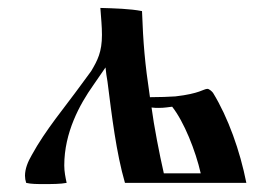

<svg xmlns="http://www.w3.org/2000/svg" viewBox="-20 -461 671 484"><path d="M237 -373C237 -330 226 -309 210 -282L185 -248C143 -190 95 -134 60 -70C50 -53 43 -35 43 -18C43 -12 44 -6 46 0C58 3 74 3 90 3H92C110 3 133 3 148 0C145 -14 142 -28 142 -44C142 -127 181 -198 215 -246L246 -291C247 -279 249 -267 251 -255C262 -168 273 -76 295 0H601C585 -81 555 -165 517 -227C514 -231 507 -237 503 -237C493 -237 484 -225 422 -218C410 -217 379 -216 358 -216C345 -303 341 -352 338 -433C308 -439 268 -440 233 -441C235 -413 237 -395 237 -373ZM486 -24H393C382 -72 368 -144 362 -190C369 -189 375 -189 380 -189C395 -189 404 -191 414 -192C444 -154 473 -81 486 -24Z"/></svg>

Font: Ponomar Unicode
Style: Regular
Weight: 400
Version: 1.3